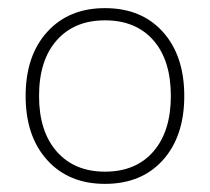

<svg xmlns="http://www.w3.org/2000/svg" viewBox="-20 -758 516 472"><path d="M238 -306Q149 -306 96 -364.5Q43 -423 43 -522Q43 -621 96 -679.5Q149 -738 238 -738Q328 -738 380.5 -679.5Q433 -621 433 -522Q433 -423 380.5 -364.5Q328 -306 238 -306ZM238 -336Q314 -336 357 -385.5Q400 -435 400 -522Q400 -610 357 -659Q314 -708 238 -708Q163 -708 119.5 -659Q76 -610 76 -522Q76 -435 119.5 -385.5Q163 -336 238 -336Z"/></svg>

Font: M PLUS 2 ExtraLight
Style: Regular
Weight: 250
Designer: Coji Morishita
Foundry: UNDERFOREST DESIGN
Version: Version 1.001